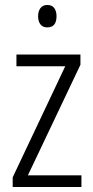

<svg xmlns="http://www.w3.org/2000/svg" viewBox="-20 -751 375 771"><path d="M307 0H31V-39L242 -485H46V-532H303V-491L92 -47H307ZM170 -731Q189 -731 198 -718.5Q207 -706 207 -686Q207 -641 170 -641Q152 -641 142.5 -653Q133 -665 133 -686Q133 -706 142.5 -718.5Q152 -731 170 -731Z"/></svg>

Font: Noto Sans Gurmukhi UI Condensed Light
Style: Regular
Weight: 300
Width: 3
Designer: Jelle Bosma - Monotype Design Team
Foundry: Monotype Imaging Inc.
Version: Version 2.004; ttfautohint (v1.8.4.7-5d5b)